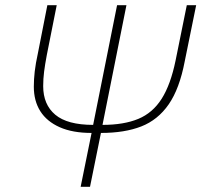

<svg xmlns="http://www.w3.org/2000/svg" viewBox="-20 -718 774 738"><path d="M290 0 332 -207Q259 -207 209.5 -229Q160 -251 135 -290.5Q110 -330 110 -385Q110 -413 113.5 -443.5Q117 -474 126 -515L162 -698H198L160 -507Q153 -470 149.5 -442.5Q146 -415 146 -387Q146 -316 192.5 -277Q239 -238 338 -238L430 -698H466L374 -238Q456 -238 511.5 -261Q567 -284 601.5 -338.5Q636 -393 655 -486L698 -698H734L690 -482Q670 -377 628.5 -317Q587 -257 523 -232Q459 -207 368 -207L326 0Z"/></svg>

Font: IBM Plex Sans ExtraLight
Style: Italic
Weight: 250
Italic angle: -11.31°
Designer: Mike Abbink, Paul van der Laan, Pieter van Rosmalen
Foundry: Bold Monday
Version: Version 3.201